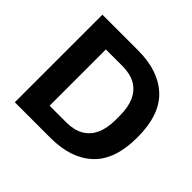

<svg xmlns="http://www.w3.org/2000/svg" viewBox="-163 -875 1064 1064"><g transform="rotate(45 369.5 -343.0)"><path d="M75.6 0V-686.4H355.6Q515.1 -686.4 604.5 -602.8Q693.9 -519.2 693.9 -343.2Q693.9 -167.2 604.5 -83.6Q515.1 0 355.6 0ZM225.4 -122.7H354.7Q415.4 -122.7 456.5 -145.7Q497.6 -168.7 518.7 -214.7Q539.9 -260.7 539.9 -328.1V-357.6Q539.9 -425.7 518.7 -471.7Q497.6 -517.7 456.5 -540.7Q415.4 -563.7 354.7 -563.7H225.4Z"/></g></svg>

Font: Archivo Variable SemiBold
Style: Regular
Weight: 600
Designer: Hector Gatti
Foundry: Omnibus-Type
Version: Version 2.001